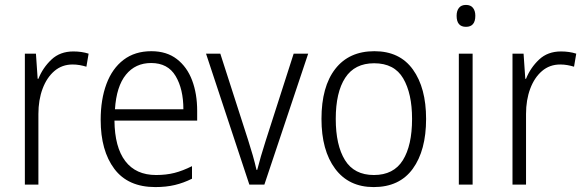

<svg xmlns="http://www.w3.org/2000/svg" viewBox="-20 -750 2374 780"><path d="M278 -541Q312 -541 340 -532L331 -479Q318 -483 304 -485.5Q290 -488 275 -488Q232 -488 201 -461.5Q170 -435 153 -389.5Q136 -344 136 -287V0H81V-532H126L133 -430H136Q154 -475 189 -508Q224 -541 278 -541Z M595 -542Q657 -542 698.5 -510Q740 -478 760.5 -423.5Q781 -369 781 -300V-260H445Q446 -152 489 -95.5Q532 -39 614 -39Q655 -39 688.5 -47.5Q722 -56 760 -75V-24Q726 -7 690.5 1.5Q655 10 611 10Q500 10 444.5 -64Q389 -138 389 -263Q389 -346 412.5 -409Q436 -472 482 -507Q528 -542 595 -542ZM594 -494Q530 -494 491.5 -446.5Q453 -399 447 -306H725Q725 -388 693.5 -441Q662 -494 594 -494Z M993 0 817 -532H875L988 -181Q998 -150 1007 -118.5Q1016 -87 1022 -60H1025Q1031 -84 1040 -115Q1049 -146 1059 -177L1173 -532H1232L1054 0Z M1711 -267Q1711 -139 1657 -64.5Q1603 10 1498 10Q1397 10 1341.5 -64.5Q1286 -139 1286 -267Q1286 -398 1342 -470Q1398 -542 1501 -542Q1604 -542 1657.5 -467.5Q1711 -393 1711 -267ZM1344 -267Q1344 -160 1381.5 -99.5Q1419 -39 1499 -39Q1579 -39 1616.5 -99Q1654 -159 1654 -267Q1654 -370 1618 -431.5Q1582 -493 1500 -493Q1421 -493 1382.5 -434Q1344 -375 1344 -267Z M1873 -730Q1892 -730 1901.5 -718Q1911 -706 1911 -686Q1911 -641 1873 -641Q1835 -641 1835 -686Q1835 -706 1844.5 -718Q1854 -730 1873 -730ZM1900 -532V0H1844V-532Z M2259 -541Q2293 -541 2321 -532L2312 -479Q2299 -483 2285 -485.5Q2271 -488 2256 -488Q2213 -488 2182 -461.5Q2151 -435 2134 -389.5Q2117 -344 2117 -287V0H2062V-532H2107L2114 -430H2117Q2135 -475 2170 -508Q2205 -541 2259 -541Z"/></svg>

Font: Noto Sans Gurmukhi UI SemiCondensed Light
Style: Regular
Weight: 300
Width: 4
Designer: Jelle Bosma - Monotype Design Team
Foundry: Monotype Imaging Inc.
Version: Version 2.004; ttfautohint (v1.8.4.7-5d5b)